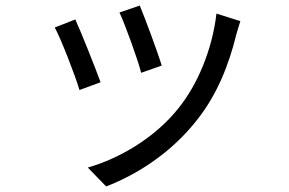

<svg xmlns="http://www.w3.org/2000/svg" viewBox="-20 -596 1040 691"><path d="M483 -576 410 -551C431 -506 477 -379 488 -334L562 -360C549 -404 500 -536 483 -576ZM759 -547C744 -419 692 -292 621 -205C539 -102 412 -26 296 7L362 75C474 32 596 -46 688 -163C760 -253 803 -360 830 -470C834 -483 838 -499 845 -520ZM251 -526 177 -497C197 -462 251 -324 266 -272L342 -300C323 -352 271 -483 251 -526Z"/></svg>

Font: Noto Sans Mono CJK JP Regular
Style: Regular
Weight: 400
Designer: Ryoko NISHIZUKA (kana & ideographs); Paul D. Hunt (Latin, Greek & Cyrillic); Wenlong ZHANG (bopomofo); Sandoll Communica
Foundry: Adobe Systems Incorporated
Version: Version 1.004;PS 1.004;hotconv 1.0.82;makeotf.lib2.5.63406